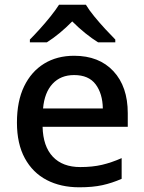

<svg xmlns="http://www.w3.org/2000/svg" viewBox="-20 -786 612 816"><path d="M295 -549Q401 -549 462 -483.5Q523 -418 523 -305V-247H161Q163 -164 204.5 -120Q246 -76 321 -76Q373 -76 413.5 -85.5Q454 -95 497 -114V-26Q456 -8 415 1Q374 10 317 10Q238 10 178.5 -21Q119 -52 85.5 -113.5Q52 -175 52 -265Q52 -356 82.5 -419Q113 -482 167.5 -515.5Q222 -549 295 -549ZM295 -467Q238 -467 203.5 -430Q169 -393 163 -325H417Q416 -388 386.5 -427.5Q357 -467 295 -467ZM345 -766Q358 -744 380.5 -716.5Q403 -689 427.5 -662.5Q452 -636 470 -618V-606H397Q371 -622 342.5 -645Q314 -668 287 -695Q233 -640 179 -606H107V-618Q126 -637 149.5 -663Q173 -689 195 -716.5Q217 -744 231 -766Z"/></svg>

Font: Noto Sans Myanmar Medium
Style: Regular
Weight: 500
Designer: Monotype Design Team
Foundry: Monotype Imaging Inc.
Version: Version 2.107; ttfautohint (v1.8.4.7-5d5b)